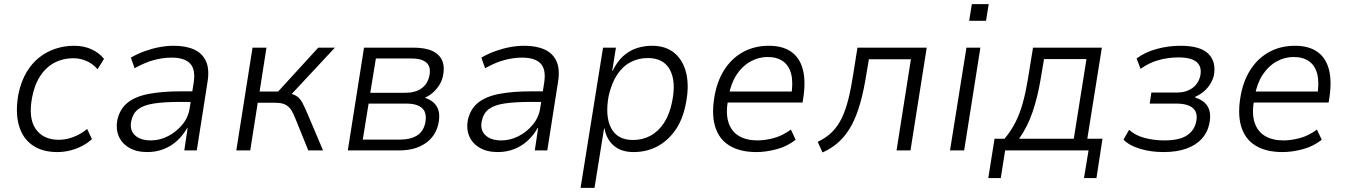

<svg xmlns="http://www.w3.org/2000/svg" viewBox="-20 -723 6477 923"><path d="M255 8Q182 8 134.5 -26Q87 -60 70 -123.5Q53 -187 69 -273Q82 -333 108 -376.5Q134 -420 169.5 -447.5Q205 -475 247.5 -489Q290 -503 336 -503Q383 -503 420 -486Q457 -469 480 -440L449 -390Q427 -416 396.5 -429.5Q366 -443 333 -443Q298 -443 267 -432.5Q236 -422 210 -400Q184 -378 164.5 -343Q145 -308 135 -258Q115 -157 151 -104Q187 -51 263 -51Q299 -51 334.5 -65Q370 -79 399 -103L422 -54Q401 -35 374 -21Q347 -7 317 0.5Q287 8 255 8Z M688 8Q636 8 600.5 -13Q565 -34 550.5 -69Q536 -104 544 -146Q556 -199 593 -229Q630 -259 694.5 -271.5Q759 -284 853 -284H917L909 -233H844Q769 -233 720 -225.5Q671 -218 645 -198.5Q619 -179 611 -141Q602 -98 628.5 -73Q655 -48 705 -48Q748 -48 788 -68.5Q828 -89 857 -124.5Q886 -160 892 -204L911 -325Q921 -389 894 -417.5Q867 -446 805 -446Q764 -446 720.5 -434.5Q677 -423 627 -395L609 -446Q642 -465 677 -477.5Q712 -490 747 -496.5Q782 -503 815 -503Q873 -503 913 -485Q953 -467 970.5 -428Q988 -389 977 -325L926 0H866L882 -108H880Q861 -74 832.5 -47.5Q804 -21 767.5 -6.5Q731 8 688 8Z M1116 0 1194 -494H1261L1228 -283H1317L1510 -494H1590L1370 -258L1361 -276Q1392 -271 1408 -259.5Q1424 -248 1434.5 -227.5Q1445 -207 1460 -172L1533 0H1462L1400 -153Q1390 -179 1379.5 -195Q1369 -211 1352 -220Q1335 -229 1302 -229H1219L1183 0Z M1652 0 1730 -494H1966Q2024 -494 2058.5 -478Q2093 -462 2106 -431Q2119 -400 2109 -355Q2104 -334 2092 -314.5Q2080 -295 2063 -279.5Q2046 -264 2024 -254L2025 -252Q2066 -238 2082 -207Q2098 -176 2087 -126Q2073 -66 2023.5 -33Q1974 0 1901 0ZM1724 -52H1905Q1952 -52 1983 -70.5Q2014 -89 2024 -130Q2034 -180 2010 -202.5Q1986 -225 1933 -225H1752ZM1760 -277H1929Q1976 -277 2005.5 -297.5Q2035 -318 2044 -358Q2053 -402 2030 -422Q2007 -442 1957 -442H1787Z M2373 8Q2321 8 2285.5 -13Q2250 -34 2235.5 -69Q2221 -104 2229 -146Q2241 -199 2278 -229Q2315 -259 2379.5 -271.5Q2444 -284 2538 -284H2602L2594 -233H2529Q2454 -233 2405 -225.5Q2356 -218 2330 -198.5Q2304 -179 2296 -141Q2287 -98 2313.5 -73Q2340 -48 2390 -48Q2433 -48 2473 -68.5Q2513 -89 2542 -124.5Q2571 -160 2577 -204L2596 -325Q2606 -389 2579 -417.5Q2552 -446 2490 -446Q2449 -446 2405.5 -434.5Q2362 -423 2312 -395L2294 -446Q2327 -465 2362 -477.5Q2397 -490 2432 -496.5Q2467 -503 2500 -503Q2558 -503 2598 -485Q2638 -467 2655.5 -428Q2673 -389 2662 -325L2611 0H2551L2567 -108H2565Q2546 -74 2517.5 -47.5Q2489 -21 2452.5 -6.5Q2416 8 2373 8Z M2771 180 2879 -494H2941L2923 -382H2925Q2946 -426 2975 -452.5Q3004 -479 3039.5 -491Q3075 -503 3114 -503Q3181 -503 3223 -467.5Q3265 -432 3279.5 -368.5Q3294 -305 3276 -220Q3261 -145 3224.5 -94.5Q3188 -44 3137.5 -18Q3087 8 3026 8Q2967 8 2931.5 -22Q2896 -52 2886 -105L2884 -106L2838 180ZM3023 -50Q3069 -50 3107 -70.5Q3145 -91 3172 -132Q3199 -173 3211 -234Q3231 -331 3200.5 -387.5Q3170 -444 3094 -444Q3049 -444 3011 -424Q2973 -404 2946.5 -363.5Q2920 -323 2906 -262Q2888 -164 2918 -107Q2948 -50 3023 -50Z M3616 8Q3537 8 3486 -23.5Q3435 -55 3417 -117.5Q3399 -180 3417 -272Q3432 -345 3468 -396.5Q3504 -448 3557 -475.5Q3610 -503 3676 -503Q3742 -503 3783 -474.5Q3824 -446 3839 -391Q3854 -336 3842 -255L3838 -230H3460L3469 -283H3807L3783 -260Q3794 -326 3783.5 -367Q3773 -408 3744 -428.5Q3715 -449 3670 -449Q3627 -449 3588 -427.5Q3549 -406 3521.5 -364.5Q3494 -323 3483 -262L3480 -244Q3468 -178 3482 -134.5Q3496 -91 3532 -69.5Q3568 -48 3621 -48Q3657 -48 3699 -59Q3741 -70 3782 -100L3805 -51Q3764 -19 3713 -5.5Q3662 8 3616 8Z M3934 10 3911 -41Q3951 -60 3979 -87.5Q4007 -115 4026 -154Q4045 -193 4058.5 -247Q4072 -301 4083 -374L4102 -494H4435L4357 0H4290L4359 -438H4157L4146 -373Q4134 -295 4117 -233Q4100 -171 4076 -125Q4052 -79 4017.5 -45.5Q3983 -12 3934 10Z M4639 -623 4652 -703H4733L4720 -623ZM4547 0 4626 -494H4693L4615 0Z M4731 133 4761 -56H4809Q4841 -94 4862.5 -137Q4884 -180 4898 -232Q4912 -284 4922 -346L4946 -494H5277L5207 -56H5280L5251 133H5191L5213 0H4812L4791 133ZM4879 -56H5142L5203 -439H4999L4982 -339Q4968 -256 4944 -185Q4920 -114 4879 -56Z M5573 8Q5512 8 5459.5 -8Q5407 -24 5381 -52L5408 -99Q5437 -72 5482.5 -60Q5528 -48 5577 -48Q5649 -48 5685 -71.5Q5721 -95 5730 -136Q5740 -181 5715 -203Q5690 -225 5635 -225H5507L5515 -278H5638Q5681 -278 5711 -299Q5741 -320 5750 -358Q5759 -401 5733.5 -424Q5708 -447 5645 -447Q5596 -447 5549.5 -434Q5503 -421 5463 -392L5444 -442Q5484 -472 5540 -487.5Q5596 -503 5655 -503Q5751 -503 5789.5 -464Q5828 -425 5815 -358Q5810 -339 5798.5 -320Q5787 -301 5769 -285Q5751 -269 5726 -258V-254Q5772 -239 5788 -207Q5804 -175 5793 -126Q5785 -86 5757 -55.5Q5729 -25 5683 -8.5Q5637 8 5573 8Z M6145 8Q6066 8 6015 -23.5Q5964 -55 5946 -117.5Q5928 -180 5946 -272Q5961 -345 5997 -396.5Q6033 -448 6086 -475.5Q6139 -503 6205 -503Q6271 -503 6312 -474.5Q6353 -446 6368 -391Q6383 -336 6371 -255L6367 -230H5989L5998 -283H6336L6312 -260Q6323 -326 6312.5 -367Q6302 -408 6273 -428.5Q6244 -449 6199 -449Q6156 -449 6117 -427.5Q6078 -406 6050.5 -364.5Q6023 -323 6012 -262L6009 -244Q5997 -178 6011 -134.5Q6025 -91 6061 -69.5Q6097 -48 6150 -48Q6186 -48 6228 -59Q6270 -70 6311 -100L6334 -51Q6293 -19 6242 -5.5Q6191 8 6145 8Z"/></svg>

Font: Nunito Sans 7pt SemiCondensed Light
Style: Italic
Weight: 300
Width: 4
Italic angle: -9°
Designer: Vernon Adams
Foundry: Vernon Adams
Version: Version 3.101;gftools[0.9.27]